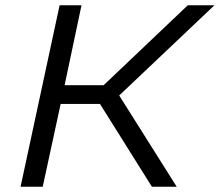

<svg xmlns="http://www.w3.org/2000/svg" viewBox="-20 -708 833 728"><path d="M58 0 206 -688H289L225 -385H373L692 -688H793L432 -346L650 0H556L359 -314H210L142 0Z"/></svg>

Font: Saira SemiExpanded
Style: Italic
Weight: 400
Width: 6
Italic angle: -12°
Designer: Hector Gatti with collaboration of the Omnibus-Type team
Foundry: Omnibus-Type
Version: Version 1.101